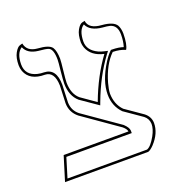

<svg xmlns="http://www.w3.org/2000/svg" viewBox="-107 -650 694 741"><g transform="rotate(-20 240.0 -279.5)"><path d="M343.8 -189.5 415 -140.1Q436.5 -123 437 -97.2Q437 -55.2 401.4 -17.1Q387.7 -2.9 377.9 0H36.1L66.9 -100.1H333Q332 -109.9 317.9 -122.1L171.9 -224.1Q142.6 -247.6 142.1 -285.2L145 -356.9Q143.6 -415 105 -416Q43.5 -416 26.4 -460Q22 -472.2 22 -484.9Q22 -515.6 32.5 -534.4Q43 -553.2 53.7 -556.2L64 -559.1Q70.8 -524.4 112.8 -521Q159.2 -518.1 170.9 -501.5Q180.7 -486.3 181.2 -454.1Q181.2 -442.4 177 -406Q172.9 -369.6 172.9 -357.9Q173.8 -311.5 200.2 -289.1L260.3 -247.1Q296.4 -343.3 348.1 -413.1Q297.4 -424.3 282.2 -463.4Q278.3 -474.6 277.8 -484.9Q277.8 -517.1 288.3 -535.6Q298.8 -554.2 309.6 -556.6L319.8 -559.1Q324.7 -524.4 377 -521Q423.8 -517.1 436 -496.6Q443.4 -482.9 443.8 -461.9Q443.4 -417 432.1 -398.9Q410.6 -408.7 380.9 -409.2Q342.8 -372.1 323.2 -303.2Q316.4 -278.8 315.9 -261.2Q316.9 -216.8 343.8 -189.5ZM337.4 -181.6Q306.2 -213.4 306.2 -261.2Q306.2 -315.9 346.7 -380.9Q360.4 -402.8 374 -416L377 -418.9H380.9Q409.7 -418.5 427.2 -412.1Q434.1 -433.6 434.1 -461.9Q434.1 -499.5 405.3 -507.3Q395.5 -509.8 376.5 -511.2Q326.2 -516.1 312.5 -546.9Q288.6 -532.7 288.1 -484.9Q288.1 -449.2 328.1 -430.2Q338.9 -425.3 350.1 -422.9L365.2 -419.4L356 -407.2Q304.7 -337.9 269.5 -243.7L265.1 -231.9L193.8 -281.2Q163.6 -307.6 163.1 -357.9Q163.1 -370.6 167 -409.2Q170.9 -443.8 170.9 -454.1Q170.9 -496.6 153.8 -504.4Q143.1 -508.8 112.3 -511.2Q69.8 -516.1 57.1 -546.4Q32.7 -530.8 32.2 -484.9Q32.2 -439.9 79.1 -428.7Q91.8 -425.8 105 -425.8Q154.3 -424.3 154.8 -356.9L151.9 -284.7Q152.8 -251.5 177.7 -231.9L324.2 -129.9L324.7 -129.4Q342.3 -112.8 342.8 -100.1V-89.8H74.2L49.8 -9.8H376.5Q393.1 -15.6 412.6 -50.3Q426.8 -76.2 426.8 -97.2Q425.8 -119.1 409.2 -131.8Z"/></g></svg>

Font: Linux Biolinum Outline O
Style: Bold
Weight: 700
Designer: Philipp H. Poll
Foundry: Philipp H. Poll
Version: Version 0.9.2